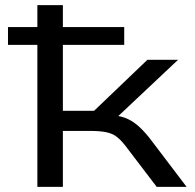

<svg xmlns="http://www.w3.org/2000/svg" viewBox="-20 -725 757 745"><path d="M125 0V-551H11V-620H125V-705H224V-620H462V-551H224V-295H345L552 -493H671L416 -253L402 -279Q440 -277 464.5 -268Q489 -259 511 -241Q533 -223 559 -191L704 0H588L466 -160Q448 -183 432 -195Q416 -207 392 -212Q368 -217 329 -217H224V0Z"/></svg>

Font: Nunito Sans 7pt Expanded
Style: Regular
Weight: 400
Width: 7
Designer: Vernon Adams
Foundry: Vernon Adams
Version: Version 3.101;gftools[0.9.27]